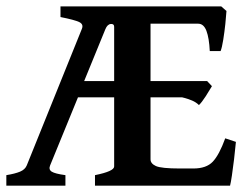

<svg xmlns="http://www.w3.org/2000/svg" viewBox="-20 -586 785 606"><path d="M724.6 -138.2Q722.2 -112.3 718.8 -83.5Q715.3 -54.7 711.9 -31.7Q708.5 -8.8 706.1 0H279.8V-33.2Q340.3 -45.4 340.3 -60.5V-278.8H226.1L138.2 -64Q132.8 -50.8 143.3 -44.2Q153.8 -37.6 186.5 -33.2V0H0V-33.2Q27.3 -37.6 43.2 -44.2Q59.1 -50.8 64.5 -64L238.3 -494.6Q244.6 -509.3 230 -516.4Q215.3 -523.4 170.9 -532.2V-565.9H409.2H484.4H678.2L694.8 -551.3Q693.8 -535.6 691.2 -510.3Q688.5 -484.9 684.6 -460.4Q680.7 -436 676.3 -424.8H642.1Q640.1 -465.8 631.6 -488.5Q623 -511.2 605.5 -511.2H455.1V-330.1H633.8L648.9 -314Q641.6 -301.3 629.2 -282Q616.7 -262.7 607.9 -254.4Q599.1 -263.2 586.4 -268.6Q573.7 -273.9 564.2 -276.4Q554.7 -278.8 554.7 -278.8H455.1V-83Q455.1 -69.8 471.9 -62Q488.8 -54.2 547.9 -54.2H590.3Q631.3 -54.2 651.6 -75.7Q671.9 -97.2 690.9 -149.4ZM340.3 -501.5Q340.3 -511.2 329.6 -510.3Q318.8 -509.3 312.5 -493.7L245.6 -330.1H340.3Z"/></svg>

Font: Dai Banna SIL SemiBold
Style: Regular
Weight: 600
Designer: Victor Gaultney
Foundry: SIL International
Version: Version 4.000